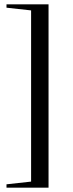

<svg xmlns="http://www.w3.org/2000/svg" viewBox="-20 -752 336 886"><path d="M204 -732V114H10V98.5L123.5 86V-704L10 -716.5V-732Z"/></svg>

Font: Newsreader 72pt Medium
Style: Regular
Weight: 500
Designer: Hugues Gentile
Foundry: Production Type
Version: Version 1.003; ttfautohint (v1.8.3)